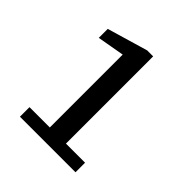

<svg xmlns="http://www.w3.org/2000/svg" viewBox="-176 -779 909 909"><g transform="rotate(45 279.0 -324.0)"><path d="M93 0V-64H229V-552L93 -528V-588L297 -648H337V-64H465V0Z"/></g></svg>

Font: Source Serif 4 Caption
Style: Regular
Weight: 400
Designer: Frank Grießhammer
Foundry: Adobe Systems Incorporated
Version: Version 4.004;hotconv 1.0.117;makeotfexe 2.5.65602